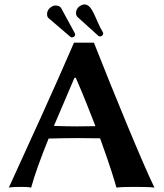

<svg xmlns="http://www.w3.org/2000/svg" viewBox="-20 -846 741 869"><path d="M200 -219C238 -220 297 -221 333 -221C365 -221 400 -220 433 -220C479 -94 501 -19 507 3C524 0 571 0 588 0C605 0 662 0 679 3C629 -98 491 -434 405 -653H315C219 -431 121 -218 20 3C32 0 65 0 76 0C87 0 109 0 121 3C137 -56 166 -135 200 -219ZM412 -275C383 -275 352 -274 328 -274C299 -274 255 -275 224 -276L317 -494H323C359 -412 387 -339 412 -275ZM207 -811C198 -804 193 -793 193 -783C193 -774 195 -767 201 -763L299 -679C301 -677 304 -677 306 -677C310 -677 313 -679 315 -680C319 -683 320 -686 320 -690C320 -692 320 -694 319 -695L257 -809C251 -818 244 -821 230 -821C221 -821 212 -815 207 -811ZM339 -817C330 -810 324 -799 324 -788C324 -776 329 -771 331 -769L426 -683C428 -682 431 -681 434 -681C436 -681 439 -683 442 -684C445 -687 447 -691 447 -695C447 -696 447 -698 446 -699C413 -753 400 -826 362 -826C353 -826 345 -821 339 -817Z"/></svg>

Font: Libertinus Sans
Style: Bold
Weight: 700
Designer: Philipp H. Poll, Khaled Hosny
Foundry: Caleb Maclennan
Version: Version 7.050;RELEASE